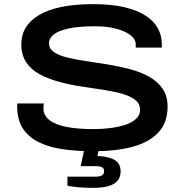

<svg xmlns="http://www.w3.org/2000/svg" viewBox="-20 -719 888 928"><path d="M431 12Q356 12 289 3Q222 -6 171 -30Q120 -54 91.5 -96.5Q63 -139 63 -207Q63 -210 63 -213.5Q63 -217 64 -219H192Q191 -215 190.5 -209Q190 -203 190 -195Q190 -161 219 -138.5Q248 -116 302 -105.5Q356 -95 429 -95Q462 -95 494.5 -98Q527 -101 556 -107.5Q585 -114 607.5 -124.5Q630 -135 643.5 -151Q657 -167 657 -188Q657 -218 633 -236.5Q609 -255 568 -266.5Q527 -278 475.5 -285.5Q424 -293 369.5 -301.5Q315 -310 264 -324Q213 -338 172 -360Q131 -382 107 -417.5Q83 -453 83 -505Q83 -550 104.5 -585.5Q126 -621 169 -646.5Q212 -672 277 -685.5Q342 -699 430 -699Q519 -699 582 -684Q645 -669 685 -642.5Q725 -616 743.5 -581Q762 -546 762 -506V-489H636V-505Q636 -529 611.5 -548.5Q587 -568 542.5 -580Q498 -592 439 -592Q362 -592 313 -581.5Q264 -571 240.5 -553Q217 -535 217 -510Q217 -484 240.5 -467.5Q264 -451 305 -441Q346 -431 397.5 -423.5Q449 -416 503.5 -407Q558 -398 609 -384.5Q660 -371 701 -348Q742 -325 766 -290Q790 -255 790 -204Q790 -125 744.5 -77.5Q699 -30 618.5 -9Q538 12 431 12ZM430 189Q398 189 364.5 186.5Q331 184 306 179V135H439Q460 135 471.5 129.5Q483 124 483 108Q483 95 473.5 89.5Q464 84 441 84H370L393 -24H463L451 35Q482 36 507.5 43Q533 50 548 65.5Q563 81 563 110Q563 134 551.5 150Q540 166 520.5 174.5Q501 183 477.5 186Q454 189 430 189Z"/></svg>

Font: Archivo Expanded Medium
Style: Regular
Weight: 500
Width: 7
Designer: Hector Gatti
Foundry: Omnibus-Type
Version: Version 2.001